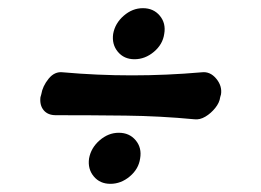

<svg xmlns="http://www.w3.org/2000/svg" viewBox="-20 -485 640 470"><path d="M257 -402Q261.6 -428 282.9 -446.5Q304.2 -465 329.8 -465Q355.8 -465 371.2 -446.5Q386.6 -428 382 -402Q378.4 -376.4 356.8 -358.2Q335.2 -340 309.2 -340Q283.6 -340 268.5 -358.2Q253.4 -376.4 257 -402ZM519 -247Q517.4 -233.8 506.9 -220.7Q496.4 -207.6 482.8 -199.5Q469.2 -191.4 456 -193Q372 -201 287.3 -202Q202.6 -203 116.6 -203Q97 -203 86.9 -215.2Q76.8 -227.4 79 -247L81 -254Q84.2 -274 99 -292.3Q113.8 -310.6 134 -308Q302 -293 473.6 -308Q494.2 -310.6 509.2 -292.6Q524.2 -274.6 521 -254ZM198 -97Q202.6 -123 223.9 -141.5Q245.2 -160 270.8 -160Q296.8 -160 312.2 -141.5Q327.6 -123 323 -97Q319.4 -71.4 297.8 -53.2Q276.2 -35 250.2 -35Q224.6 -35 209.5 -53.2Q194.4 -71.4 198 -97Z"/></svg>

Font: Winky Sans
Style: Italic
Weight: 400
Italic angle: -8.97852°
Designer: Simon Atzbach
Foundry: typofactur
Version: Version 1.205